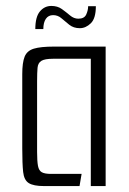

<svg xmlns="http://www.w3.org/2000/svg" viewBox="-20 -627 436 647"><path d="M128 0Q93 0 77 -10Q61 -20 58 -47.5Q55 -75 55 -127V-377Q55 -416 63 -436Q71 -456 94 -463Q117 -470 162 -470H336V0H286V-429H159Q131 -429 119.5 -422Q108 -415 106.5 -398.5Q105 -382 105 -353V-115Q105 -84 108 -68Q111 -52 121 -46.5Q131 -41 152 -41H255L248 0ZM99 -529Q99 -570 114.5 -588.5Q130 -607 153 -607Q174 -607 188.5 -596.5Q203 -586 216 -575Q229 -564 244 -564Q264 -564 270.5 -578Q277 -592 277 -606H303Q303 -565 286 -548.5Q269 -532 249 -532Q228 -532 213.5 -543.5Q199 -555 187 -565.5Q175 -576 159 -576Q143 -576 134.5 -563.5Q126 -551 126 -529Z"/></svg>

Font: Smooch Sans Thin
Style: Regular
Weight: 400
Version: Version 1.010